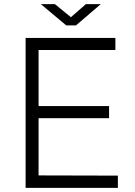

<svg xmlns="http://www.w3.org/2000/svg" viewBox="-20 -906 652 926"><path d="M103.5 0V-723H536.5V-665H166V-394.5H506V-336H166V-60L548.5 -59V0ZM299.5 -783.5 177 -886H245L322 -823L394 -886H466L346.5 -783.5Z"/></svg>

Font: Public Sans ExtraLight
Style: Regular
Weight: 250
Designer: The Public Sans Project Authors: Dan O. Williams and USWDS (Libre Franklin designed by Pablo Impallari and Rodrigo Fuenz
Version: Version 1.007